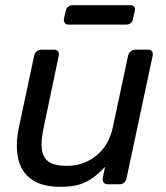

<svg xmlns="http://www.w3.org/2000/svg" viewBox="-20 -712 642 742"><path d="M214 10Q143 10 102.5 -18.5Q62 -47 50.5 -98Q39 -149 52 -215L112 -497Q114 -507 122 -513.5Q130 -520 140 -520H190Q200 -520 204.5 -513.5Q209 -507 207 -497L149 -220Q138 -171 141.5 -137.5Q145 -104 167.5 -87.5Q190 -71 238 -71Q303 -71 352 -110.5Q401 -150 416 -220L475 -497Q477 -507 485 -513.5Q493 -520 503 -520H552Q563 -520 567.5 -513.5Q572 -507 570 -497L469 -23Q467 -13 460 -6.5Q453 0 442 0H396Q386 0 380.5 -6.5Q375 -13 377 -23L386 -67Q364 -44 341 -26.5Q318 -9 288.5 0.5Q259 10 214 10ZM245 -617Q235 -617 230.5 -623Q226 -629 227 -639L234 -670Q236 -680 243.5 -686Q251 -692 261 -692H484Q494 -692 498.5 -686Q503 -680 501 -670L494 -639Q493 -629 485.5 -623Q478 -617 468 -617Z"/></svg>

Font: Rubik
Style: Italic
Weight: 400
Italic angle: -12°
Designer: Hubert and Fischer
Foundry: Hubert and Fischer
Version: Version 2.300;gftools[0.9.30]